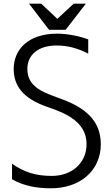

<svg xmlns="http://www.w3.org/2000/svg" viewBox="-20 -970 608 1038"><path d="M335 -809 444 -950H378L290 -868L203 -950H137L245 -809ZM45 -1C107 35 178 48 256 48C409 48 525 -44 525 -191C525 -319 438 -387 322 -431C307 -437 272 -449 258 -455C169 -488 128 -528 128 -598C128 -672 185 -724 286 -724C344 -724 400 -710 457 -680V-757C415 -773 349 -788 289 -788C130 -788 54 -700 54 -597C54 -507 104 -438 233 -393C323 -362 448 -317 448 -191C448 -90 370 -19 260 -19C176 -19 111 -38 45 -85Z"/></svg>

Font: LINE Seed JP App_OTF Regular
Style: Regular
Weight: 400
Designer: LY Corporation & Fontrix & Fontworks
Version: Version 1.002